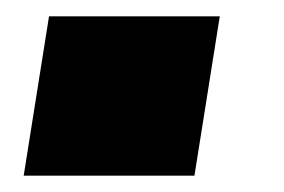

<svg xmlns="http://www.w3.org/2000/svg" viewBox="-20 -215 348 235"><path d="M9 0 40 -195H249L218 0Z"/></svg>

Font: Nunito Sans 8pt Black
Style: Italic
Weight: 900
Italic angle: -9°
Version: Version 3.101;gftools[0.9.27]